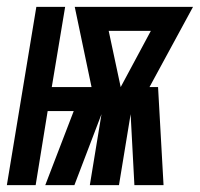

<svg xmlns="http://www.w3.org/2000/svg" viewBox="-48 -540 583 560"><path d="M-28 0 58 -520H142L103 -286H219L170 -520H515L388 -286H413L429 0H344L333 -207L299 0H214L248 -207L169 0H84L167 -216H91L56 0ZM304 -286 392 -450H269Z"/></svg>

Font: Iosevka Curly Heavy
Style: Italic
Weight: 900
Italic angle: -9°
Monospace: yes
Designer: Belleve Invis
Foundry: Belleve Invis
Version: Version 22.1.2; ttfautohint (v1.8.4)